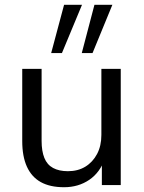

<svg xmlns="http://www.w3.org/2000/svg" viewBox="-20 -774 601 803"><path d="M248 9Q189 9 150.5 -12.5Q112 -34 92.5 -77Q73 -120 73 -184V-486H154V-185Q154 -142 165.5 -113.5Q177 -85 202 -71.5Q227 -58 264 -58Q306 -58 337 -77Q368 -96 386 -130Q404 -164 404 -210V-486H485V0H406V-112H419Q399 -53 353.5 -22Q308 9 248 9ZM322 -552 375 -754H450L367 -552ZM194 -552 248 -754H323L239 -552Z"/></svg>

Font: Nunito Sans 12pt ExtraLight 12pt
Style: Regular
Weight: 400
Version: Version 3.101;gftools[0.9.27]